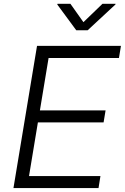

<svg xmlns="http://www.w3.org/2000/svg" viewBox="-20 -962 639 982"><path d="M48.8 0 169.4 -727.5H598.6L588.4 -665.5H228.5L184.1 -397.5H520L509.8 -335.9H173.8L128.4 -61.5H493.7L483.9 0ZM340.3 -942.4 406.7 -848.6 503.9 -942.4H571.3L570.3 -939L428.2 -807.1H370.1L272.9 -939L273.9 -942.4Z"/></svg>

Font: Inter 16pt Light
Style: Italic
Weight: 300
Italic angle: -9.3988°
Version: Version 4.001;git-66647c0bb